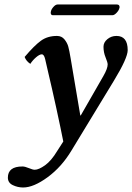

<svg xmlns="http://www.w3.org/2000/svg" viewBox="-20 -604 589 856"><path d="M294.9 -344.2 337.9 -89.8 339.8 -88.9 440.9 -265.1Q460 -298.3 460 -316.9Q460 -325.7 450.7 -348.1Q441.4 -370.6 441.4 -395.5Q441.4 -415 458.7 -429.4Q476.1 -443.8 499 -443.8Q549.3 -443.8 549.3 -380.4Q549.3 -345.2 487.8 -244.1L298.8 66.9Q254.9 140.1 192.4 186Q129.9 231.9 83 231.9Q59.1 231.9 37.1 221.4Q15.1 210.9 15.1 188Q15.1 138.2 80.1 138.2Q91.3 138.2 108.6 145.5Q126 152.8 134.8 152.8Q152.8 152.8 180.9 132.8Q209 112.8 235.8 67.9L262.2 26.9Q251 -30.3 231 -122.1Q210.9 -213.9 195.8 -277.3L181.2 -340.8Q176.3 -361.8 166.3 -361.8Q156.2 -361.8 140.9 -348.6Q125.5 -335.4 115.2 -319.3Q96.7 -331.5 89.8 -350.1Q132.8 -400.9 162.4 -422.4Q191.9 -443.8 233.9 -443.8Q254.9 -443.8 267.3 -428.5Q279.8 -413.1 284.4 -396.2Q289.1 -379.4 294.9 -344.2ZM481 -536.1H215.8Q206.1 -536.1 206.1 -547.9Q206.1 -550.8 207 -553.2Q209 -563 218.5 -573.5Q228 -584 236.8 -584H501Q513.2 -584 513.2 -571.8Q513.2 -569.8 512.2 -567.9Q510.3 -558.1 500 -547.1Q489.7 -536.1 481 -536.1Z"/></svg>

Font: Linux Libertine O
Style: Semibold Italic
Weight: 600
Italic angle: -11.5°
Designer: Philipp H. Poll
Foundry: Philipp H. Poll
Version: Version 5.1.2